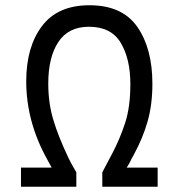

<svg xmlns="http://www.w3.org/2000/svg" viewBox="-20 -723 681 732"><path d="M177 -84 159 -117Q80 -260 80 -413Q80 -544 140 -623.5Q200 -703 321 -703Q446 -703 503.5 -620.5Q561 -538 561 -404Q561 -325 543 -261Q525 -197 489 -131Q480 -116 477 -108Q474 -101 463 -84H581V-11H370V-66L408 -138Q437 -193 457 -254Q477 -315 477 -403Q477 -498 440.5 -559.5Q404 -621 319 -621Q241 -621 202.5 -563Q164 -505 164 -404Q164 -331 183 -267Q202 -203 241 -121Q249 -104 259.5 -86Q270 -68 271 -66V-11H60V-84Z"/></svg>

Font: Bellota Text
Style: Bold
Weight: 700
Designer: Kemie Guaida
Foundry: Kemie Guaida
Version: Version 4.001